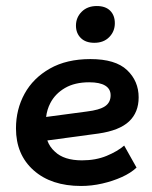

<svg xmlns="http://www.w3.org/2000/svg" viewBox="-20 -606 505 637"><path d="M249 11Q150 11 91.5 -41Q33 -93 33 -180Q33 -243 61.5 -295Q90 -347 145.5 -378.5Q201 -410 280 -410Q363 -410 401.5 -373.5Q440 -337 440 -283Q440 -233 408 -203Q376 -173 307 -163L137 -140Q145 -118 162 -103Q192 -74 252 -74Q298 -74 334 -89Q370 -104 392 -123L433 -50Q414 -32 384 -18.5Q354 -5 319 3Q284 11 249 11ZM133 -218 268 -236Q310 -241 328.5 -253.5Q347 -266 347 -290Q347 -311 329 -322Q311 -333 276 -333Q228 -333 195.5 -314Q163 -295 147 -264Q136 -243 133 -218ZM293 -464Q264 -464 248 -480Q232 -496 232 -521Q232 -548 251 -567Q270 -586 301 -586Q330 -586 345.5 -570.5Q361 -555 361 -529Q361 -502 342.5 -483Q324 -464 293 -464Z"/></svg>

Font: Rokkitt SemiBold SemiBold
Style: Italic
Weight: 600
Italic angle: -9°
Version: Version 3.103